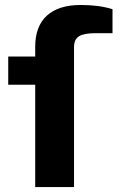

<svg xmlns="http://www.w3.org/2000/svg" viewBox="-20 -755 490 775"><path d="M122.1 0V-413.1H13.2V-526.9H122.1V-565.9Q122.1 -648.9 169.2 -691.9Q216.3 -734.9 306.2 -734.9Q380.4 -734.9 434.1 -717.8V-621.1H366.2Q318.4 -621.1 298.6 -608.4Q278.8 -595.7 278.8 -564.9V0Z"/></svg>

Font: Archivo Expanded
Style: Bold
Weight: 700
Width: 7
Designer: Hector Gatti
Foundry: Omnibus-Type
Version: Version 2.001